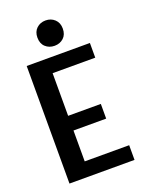

<svg xmlns="http://www.w3.org/2000/svg" viewBox="-150 -883 739 959"><g transform="rotate(-20 219.0 -403.5)"><path d="M48.8 -625H384.8V-546.9H158.2V-320.3H332V-242.2H158.2V-78.1H394.5V0H48.8ZM214.7 -806.6Q243.2 -806.6 262.7 -788.4Q282.2 -770.1 282.2 -739.3Q282.2 -707.3 262.9 -689.6Q243.5 -671.9 215 -671.9Q186.5 -671.9 167 -689.7Q147.5 -707.4 147.5 -739.5Q147.5 -770.5 166.8 -788.6Q186.2 -806.6 214.7 -806.6Z"/></g></svg>

Font: Sudo Var
Style: Regular
Weight: 400
Monospace: yes
Designer: Jens Kutilek
Foundry: Jens Kutilek
Version: Version 0.065;FEAKit 1.0